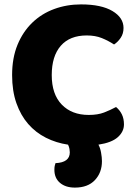

<svg xmlns="http://www.w3.org/2000/svg" viewBox="-20 -645 611 872"><path d="M374 -484Q297 -484 256 -437Q215 -390 215 -304Q215 -217 260.5 -170Q306 -123 383 -123Q424 -123 452.5 -134Q481 -145 507 -159Q524 -145 533.5 -125.5Q543 -106 543 -80Q543 -47 515 -22Q487 3 427 12Q435 26 439 48Q443 70 443 87Q443 139 411 173Q379 207 320 207Q278 207 252.5 185.5Q227 164 227 126Q227 115 228.5 108.5Q230 102 232 96Q297 93 297 47Q297 41 295.5 31.5Q294 22 289 12Q235 4 188.5 -19.5Q142 -43 108 -82Q74 -121 54.5 -176.5Q35 -232 35 -304Q35 -382 59.5 -441.5Q84 -501 126.5 -542Q169 -583 226 -604Q283 -625 348 -625Q440 -625 490.5 -595Q541 -565 541 -518Q541 -492 528 -473Q515 -454 498 -443Q472 -460 442.5 -472Q413 -484 374 -484Z"/></svg>

Font: Baloo Paaji
Style: Regular
Weight: 400
Designer: Shuchita Grover and Ek Type
Foundry: Ek Type
Version: Version 1.443;PS 1.000;hotconv 16.6.51;makeotf.lib2.5.65220;